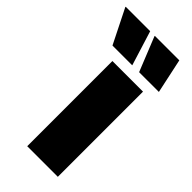

<svg xmlns="http://www.w3.org/2000/svg" viewBox="-293 -736 785 785"><g transform="rotate(45 99.0 -344.0)"><path d="M46 0V-492.5H223V0ZM69 -688 115.5 -538.5V-537.5H1.5L-72.5 -685.5V-688ZM237.5 -688 269.5 -538.5V-537.5H155.5L96 -685.5V-688Z"/></g></svg>

Font: Anek Latin ExtraBold
Style: Regular
Weight: 800
Designer: Yesha Goshar
Foundry: Ek Type
Version: Version 1.003